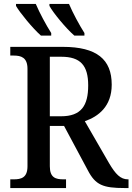

<svg xmlns="http://www.w3.org/2000/svg" viewBox="-20 -951 670 971"><path d="M356 -771H407V-784C382 -823 348 -886 329 -931H230V-921C249 -886 314 -807 356 -771ZM187 -771H239V-784C214 -823 180 -886 161 -931H61V-921C81 -886 146 -807 187 -771ZM32 0H314V-44H301C262 -44 232 -52 232 -110V-314H304L424 -90C463 -15 501 0 611 0H630V-44H627C589 -44 564 -71 532 -125L409 -338C478 -362 545 -413 545 -523C545 -651 469 -714 298 -714H32V-670H49C86 -670 119 -661 119 -603V-110C119 -52 87 -44 49 -44H32ZM289 -363H232V-664H290C387 -664 426 -620 426 -519C426 -416 390 -363 289 -363Z"/></svg>

Font: Noto Serif SemiCondensed Medium
Style: Regular
Weight: 500
Width: 4
Designer: Monotype Design Team
Foundry: Monotype Imaging Inc.
Version: Version 2.014